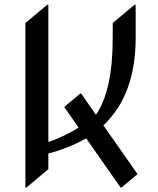

<svg xmlns="http://www.w3.org/2000/svg" viewBox="-20 -777 673 816"><path d="M87.9 19.5V-679.2L180.7 -756.8H185.5V-173.3Q253.4 -196.3 314 -234.9L252.9 -322.3L320.3 -378.9H325.2L387.7 -289.1Q459 -392.6 459 -614.3V-679.2L551.8 -756.8H556.6V-616.2Q556.6 -374 419.4 -244.1L564.5 -37.1L497.1 19.5H492.2L346.2 -189Q271.5 -147 185.5 -124.5V-58.1L92.8 19.5Z"/></svg>

Font: Gothica
Style: Book
Weight: 400
Designer: Wojciech Kalinowski "wmk69" (wmk69@o2.pl)
Foundry: Wojciech Kalinowski "wmk69" (wmk69@o2.pl)
Version: Version 2.1.0; 2021-05-14